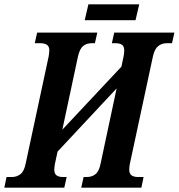

<svg xmlns="http://www.w3.org/2000/svg" viewBox="-57 -864 823 884"><path d="M-37 0 -27 -49H-2Q20 -49 37 -62Q54 -75 61 -110L167 -604Q170 -621 170 -632Q170 -651 158.5 -658Q147 -665 130 -665H103L114 -714H391L380 -665H365Q341 -665 325.5 -652Q310 -639 302 -604L230 -267L502 -557L512 -604Q515 -621 515 -631Q515 -651 504.5 -658Q494 -665 475 -665H458L469 -714H746L735 -665H710Q688 -665 671.5 -652Q655 -639 647 -604L541 -110Q538 -95 538 -83Q538 -64 549 -56.5Q560 -49 578 -49H604L594 0H317L328 -49H343Q366 -49 382.5 -62Q399 -75 406 -110L480 -457L208 -166L196 -110Q193 -94 193 -83Q193 -64 203.5 -56.5Q214 -49 233 -49H250L239 0ZM333 -771 350 -844H584L567 -771Z"/></svg>

Font: Noto Serif ExtraCondensed
Style: Bold Italic
Weight: 700
Width: 2
Italic angle: -12°
Designer: Monotype Design Team
Foundry: Monotype Imaging Inc.
Version: Version 2.013; ttfautohint (v1.8.4.7-5d5b)